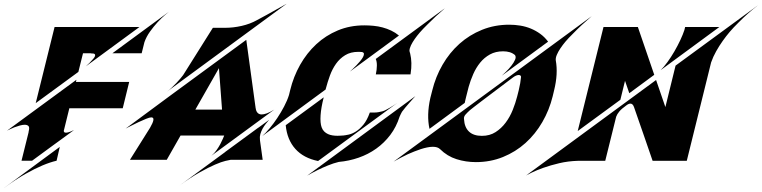

<svg xmlns="http://www.w3.org/2000/svg" viewBox="-106 -859 4083 1029"><path d="M314 -473.6 85.4 -306.2 186.5 -714.4H641.6L354 -503.4Q376 -522.9 388.7 -538.1Q397 -546.9 400.1 -552.2Q403.3 -557.6 403.8 -562Q404.3 -566.4 401.4 -569.3Q398.4 -572.3 390.1 -572.3Q382.8 -572.3 378.9 -573.7H338.9ZM-86.4 149.9 214.4 -71.8 197.3 2.4Q164.1 9.8 121.1 27.8Q81.5 44.4 30.5 73Q-20.5 101.6 -86.4 149.9ZM496.6 -573.7 799.8 -796.4Q793.5 -791.5 775.9 -776.4Q758.3 -761.2 737.8 -739Q717.3 -716.8 697.8 -689.5Q678.2 -662.1 668 -632.8L653.3 -573.7ZM303.7 -431.6 300.8 -419.9H586.4L551.8 -278.8H265.6L235.8 -157.7Q235.8 -154.3 238 -151.1Q240.2 -147.9 247.6 -147.9Q253.9 -147.9 264.2 -151.1Q274.4 -154.3 290.5 -162.1Q290.5 -162.1 280.8 -154.8Q271 -147.5 255.1 -136Q239.3 -124.5 219 -109.6Q198.7 -94.7 177.7 -79.6Q128.4 -43.5 65.9 2.4H9.3L46.9 -148.9Q46.9 -150.9 47.4 -153.1Q47.9 -155.3 48.3 -157.7Q53.2 -176.8 46.4 -183.6Q39.6 -190.4 26.4 -190.4Q14.6 -190.4 -0.7 -186Q-16.1 -181.6 -30 -176.3Q-43.9 -170.9 -54.4 -165.5Q-64.9 -160.2 -68.4 -158.7Z M1430.2 -838.9 786.1 -365.7Q799.8 -375.5 813.5 -388.4Q827.1 -401.4 839.4 -414.3Q851.6 -427.2 861.1 -438.5Q870.6 -449.7 875.5 -456.5L1034.2 -709H1034.7L1035.2 -710H1102.1Q1144 -710 1189.2 -720.2Q1234.4 -730.5 1271 -751Q1296.9 -764.6 1323 -779.1Q1349.1 -793.5 1370.8 -805.7Q1392.6 -817.9 1408.4 -826.7Q1424.3 -835.4 1430.2 -838.9ZM1263.2 -284.7Q1264.2 -276.9 1266.1 -269.8Q1268.1 -262.7 1272 -257.3Q1275.9 -252 1281.7 -248.8Q1287.6 -245.6 1296.4 -245.6Q1307.6 -245.6 1324 -251.5Q1340.3 -257.3 1363.8 -271.5L1026.9 -24.4Q1042 -36.6 1054 -53.5Q1065.9 -70.3 1074.5 -86.4Q1083 -102.5 1088.4 -115.2Q1093.8 -127.9 1095.7 -132.8H861.8L787.6 -2.4H590.3L698.2 -174.3Q713.9 -201.2 716.1 -215.6Q718.3 -230 704.6 -230Q696.3 -230 677 -222.2Q657.7 -214.4 636.2 -204.3Q614.7 -194.3 595.5 -184.3Q576.2 -174.3 567.4 -169.9L806.6 -346.7L1213.9 -645.5L1262.7 -289.1L1263.2 -287.1Q1263.2 -285.2 1263.2 -284.7ZM940.9 -271.5H1084L1067.4 -493.7ZM1278.3 -174.3 1336.4 -216.8Q1327.6 -207 1318.1 -194.8Q1308.6 -182.6 1301 -168.9Q1293.5 -155.3 1289.3 -140.4Q1285.2 -125.5 1287.1 -111.3Q1287.6 -108.9 1287.6 -105L1301.8 -2.4H1129.4Q1123 -1.5 1102.1 3.4Q1081.1 8.3 1046.4 23.2Q1011.7 38.1 963.4 65.2Q915 92.3 854 137.2L1101.1 -44.4V-44.9L1278.3 -174.8Z M2280.3 -816.4Q2226.6 -770.5 2184.6 -727.5Q2159.2 -702.6 2144.3 -685.3Q2129.4 -668 2116.9 -650.4Q2104.5 -632.8 2096.4 -616Q2088.4 -599.1 2088.4 -585.9Q2089.4 -582 2090.3 -578.6Q2091.3 -575.2 2092.3 -571.8Q2104 -523.9 2094.7 -464.4L2094.2 -460.4H1908.2Q1913.6 -485.4 1913.8 -507.3Q1914.1 -529.3 1907.7 -543ZM1425.3 -188 1628.9 -337.4Q1614.7 -281.7 1612.1 -241Q1609.4 -200.2 1617.7 -176.8Q1622.6 -163.1 1631.6 -154.3Q1640.6 -145.5 1651.9 -140.4Q1663.1 -135.3 1676.3 -133.3Q1689.5 -131.3 1702.6 -131.3Q1706.1 -131.3 1711.2 -131.6Q1716.3 -131.8 1720.9 -132.1Q1725.6 -132.3 1729.2 -132.6Q1732.9 -132.8 1733.9 -132.8Q1744.6 -133.8 1762.7 -137.7Q1780.8 -141.6 1801 -154.1Q1821.3 -166.5 1841.3 -190.4Q1861.3 -214.4 1876 -255.9H1900.9Q1911.1 -255.9 1921.9 -257.8Q1931.6 -259.3 1942.6 -262.2Q1953.6 -265.1 1964.8 -271.5Q1976.1 -277.3 1986.6 -283.7Q1997.1 -290 2005.4 -295.4Q2015.1 -301.8 2023.4 -307.6L1598.6 3.9Q1521 -11.7 1476.8 -61Q1432.6 -110.4 1425.3 -188ZM1639.2 -379.4 1299.8 -129.9Q1317.9 -146 1339.1 -171.4Q1360.4 -196.8 1380.1 -226.6Q1399.9 -256.3 1416.7 -288.3Q1433.6 -320.3 1442.9 -350.1L1449.2 -376Q1466.8 -448.2 1502.4 -511.5Q1538.1 -574.7 1588.9 -621.8Q1639.6 -668.9 1704.6 -696Q1769.5 -723.1 1846.7 -723.1Q1871.1 -723.1 1896 -720.7Q1920.9 -718.3 1944.6 -711.9Q1968.3 -705.6 1990.5 -695.1Q2012.7 -684.6 2032.2 -668.5L1769 -475.1Q1774.4 -480 1783.9 -489Q1793.5 -498 1804 -508.8Q1814.5 -519.5 1824.2 -531.2Q1834 -543 1839.4 -553Q1844.7 -563 1844.5 -570.3Q1844.2 -577.6 1834.5 -580.1Q1829.6 -580.6 1824.5 -580.8Q1819.3 -581.1 1814 -581.1Q1772.9 -581.1 1743.9 -563.2Q1714.8 -545.4 1694.8 -517.1Q1674.8 -488.8 1662.1 -453.9Q1649.4 -418.9 1640.6 -385.3ZM1540 82.5 2120.1 -343.8Q2116.7 -340.3 2107.7 -330.1Q2098.6 -319.8 2087.6 -307.4Q2076.7 -294.9 2065.7 -282Q2054.7 -269 2048.3 -259.8Q2044.9 -253.9 2041.7 -247.1Q2038.6 -240.2 2035.6 -233.9Q2018.1 -178.7 1985.6 -135.7Q1953.1 -92.8 1910.2 -62.3Q1867.2 -31.7 1815.9 -13.9Q1764.6 3.9 1709.5 8.8Q1681.2 15.6 1651.4 27.8Q1621.6 40 1596.7 52.2Q1567.9 66.4 1540 82.5Z M2384.8 -307.6 2195.8 -168.5Q2179.7 -241.7 2200.2 -333.5L2210.4 -373.5Q2228.5 -447.8 2265.9 -512.2Q2303.2 -576.7 2356.4 -624.3Q2409.7 -671.9 2477.3 -699.2Q2544.9 -726.6 2623 -726.6Q2653.3 -726.6 2682.9 -721.7Q2712.4 -716.8 2739 -705.8Q2765.6 -694.8 2789.3 -677.7Q2813 -660.6 2831.5 -635.7L2583.5 -453.6Q2592.3 -461.4 2606.9 -475.8Q2621.6 -490.2 2634.5 -506.6Q2647.5 -522.9 2654.3 -538.6Q2661.1 -554.2 2653.8 -564Q2641.1 -574.7 2625.5 -579.3Q2609.9 -584 2590.3 -584Q2549.8 -584 2519.5 -567.1Q2489.3 -550.3 2467.3 -523.2Q2445.3 -496.1 2430.4 -462.2Q2415.5 -428.2 2405.8 -394L2392.6 -341.8Q2390.1 -333 2388.4 -324.5Q2386.7 -315.9 2384.8 -307.6ZM2003.4 7.3 3065.4 -772.5Q3009.3 -724.6 2965.8 -679.7Q2939.5 -653.8 2924.6 -636Q2909.7 -618.2 2897.5 -600.1Q2885.3 -582 2878.2 -565.2Q2871.1 -548.3 2872.6 -535.6Q2885.7 -463.9 2863.8 -375.5L2856 -342.8Q2837.9 -269 2800.5 -204.6Q2763.2 -140.1 2710.2 -92.5Q2657.2 -44.9 2589.8 -17.6Q2522.5 9.8 2444.3 9.8Q2390.6 9.8 2340.8 -5.9Q2291 -21.5 2252 -60.1Q2239.3 -72.3 2213.9 -72.3Q2199.7 -72.3 2183.1 -68.8Q2166.5 -65.4 2149.2 -59.8Q2131.8 -54.2 2114.3 -47.1Q2096.7 -40 2080.1 -32.7Q2042.5 -15.1 2003.4 7.3ZM2673.8 -374Q2678.7 -394.5 2681.9 -412.6Q2685.1 -430.7 2686.5 -447.3Q2685.1 -457 2673.8 -457Q2668 -457 2660.2 -453.9Q2652.3 -450.7 2644.5 -444.8Q2637.2 -439.5 2618.4 -425.3Q2599.6 -411.1 2575.4 -392.8Q2551.3 -374.5 2524.2 -354.2Q2497.1 -334 2473.9 -316.2Q2450.7 -298.3 2433.8 -285.4Q2417 -272.5 2412.6 -268.6Q2399.9 -257.3 2389.2 -245.4Q2378.4 -233.4 2380.9 -219.7Q2383.3 -176.8 2407.5 -153.8Q2431.6 -130.9 2476.6 -130.9Q2518.6 -130.9 2549.8 -150.9Q2581.1 -170.9 2604 -201.7Q2627 -232.4 2641.8 -269.5Q2656.7 -306.6 2665.5 -341.3Z M3514.6 -507.3 3956.5 -831.1Q3901.4 -788.6 3852.5 -738.8Q3823.7 -710.4 3804.7 -688Q3785.6 -665.5 3767.1 -639.4Q3748.5 -613.3 3732.2 -584.2Q3715.8 -555.2 3705.1 -524.4L3574.7 2.9H3391.6Q3363.8 -77.1 3342.3 -140.1Q3329.1 -178.2 3321.3 -200.4Q3313.5 -222.7 3307.1 -241.2Q3300.8 -259.8 3296.4 -272Q3292 -284.2 3292 -284.7Q3285.6 -303.7 3272.5 -303.7Q3263.2 -303.7 3251 -294.4Q3225.1 -275.9 3213.1 -261.5Q3201.2 -247.1 3196.3 -233.4L3137.7 2.9H2991.2Q2939 4.4 2891.4 15.6Q2843.8 26.9 2806.2 40.3Q2768.6 53.7 2743.9 65.9Q2719.2 78.1 2713.4 81.5L3410.2 -430.2L3460 -285.2ZM3749.5 -714.4 3434.6 -482.9Q3452.1 -500 3471.4 -526.6Q3490.7 -553.2 3508.3 -583.5Q3525.9 -613.8 3540 -644Q3554.2 -674.3 3562 -698.2L3565.9 -714.4ZM3218.8 -324.2 2990.2 -156.7 3128.4 -714.4H3312.5L3400.4 -458L3266.6 -359.4L3243.7 -425.8Z"/></svg>

Font: Facon
Style: Bold Italic
Weight: 700
Italic angle: -12°
Designer: Google
Version: Version 2.001150; 2014